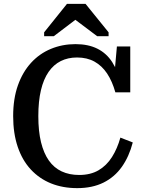

<svg xmlns="http://www.w3.org/2000/svg" viewBox="-20 -955 750 992"><path d="M378 -658Q331 -658 294 -639.5Q257 -621 231 -583.5Q205 -546 191.5 -489Q178 -432 178 -355Q178 -277 192 -220Q206 -163 232.5 -125.5Q259 -88 298.5 -69.5Q338 -51 389 -51Q448 -51 489.5 -75.5Q531 -100 558.5 -143.5Q586 -187 602 -244L666 -219Q647 -146 609.5 -93Q572 -40 514.5 -11.5Q457 17 379 17Q304 17 243.5 -7.5Q183 -32 139 -79.5Q95 -127 71.5 -196.5Q48 -266 48 -355Q48 -445 72.5 -514Q97 -583 140.5 -630.5Q184 -678 243 -702.5Q302 -727 370 -727Q436 -727 483 -703.5Q530 -680 559.5 -634.5Q589 -589 602 -524L569 -547L584 -715H653V-478H576Q560 -535 533.5 -575Q507 -615 468.5 -636.5Q430 -658 378 -658ZM422 -935H326L208 -788V-768H258L404 -879L337 -877L482 -768H541V-788Z"/></svg>

Font: Roboto Serif SemiCondensed Medium
Style: Regular
Weight: 500
Width: 4
Designer: Greg Gazdowicz
Foundry: Commercial Type
Version: Version 1.007